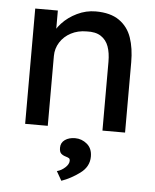

<svg xmlns="http://www.w3.org/2000/svg" viewBox="-54 -582 704 871"><g transform="rotate(5 297.5 -146.5)"><path d="M527 -320V0H424V-313Q424 -354 413.5 -383Q403 -412 378.5 -428Q354 -444 313 -442Q274 -442 242.5 -425.5Q211 -409 193 -380.5Q175 -352 175 -318V0H72V-525H175V-417L157 -405Q166 -436 194 -466.5Q222 -497 262.5 -516.5Q303 -536 347 -536Q414 -536 454 -508Q494 -480 510.5 -432Q527 -384 527 -320ZM288 149Q288 141 283.5 138Q279 135 269 132Q255 128 247 120.5Q239 113 239 94Q239 71 257.5 58Q276 45 304 45Q334 45 358 65Q382 85 382 122Q382 168 341.5 198Q301 228 258 243L234 201Q254 196 271 180.5Q288 165 288 149Z"/></g></svg>

Font: Lexend
Style: Regular
Weight: 400
Designer: Thomas Jockin
Foundry: Lexend
Version: Version 1.000